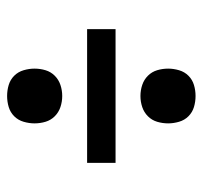

<svg xmlns="http://www.w3.org/2000/svg" viewBox="-35 -610 570 540"><g transform="rotate(90 250.0 -340.0)"><path d="M250 -450Q234 -450 219 -455Q204 -460 193 -471Q182 -482 177.5 -497Q173 -512 173 -528Q173 -543 177.5 -558.5Q182 -574 193 -585Q204 -596 219 -600.5Q234 -605 250 -605Q266 -605 281 -600.5Q296 -596 307 -585Q318 -574 322.5 -558.5Q327 -543 327 -528Q327 -512 322.5 -497Q318 -482 307 -471Q296 -460 281 -455Q266 -450 250 -450ZM438 -300H62V-380H438ZM250 -75Q234 -75 219 -79.5Q204 -84 193 -95Q182 -106 177.5 -121.5Q173 -137 173 -152Q173 -168 177.5 -183Q182 -198 193 -209Q204 -220 219 -225Q234 -230 250 -230Q266 -230 281 -225Q296 -220 307 -209Q318 -198 322.5 -183Q327 -168 327 -152Q327 -137 322.5 -121.5Q318 -106 307 -95Q296 -84 281 -79.5Q266 -75 250 -75Z"/></g></svg>

Font: Iosevka SS10 Medium
Style: Regular
Weight: 500
Monospace: yes
Designer: Belleve Invis
Foundry: Belleve Invis
Version: Version 28.0.6; ttfautohint (v1.8.4)